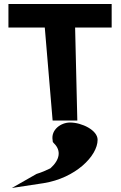

<svg xmlns="http://www.w3.org/2000/svg" viewBox="-20 -600 601 956"><path d="M329 10C283 10 233 46 242 98L243 107L249 114C286 150 278 196 231 238C211 248 188 258 162 266L39 336L197 312C355 287 466 177 466 96C466 48 387 10 329 10ZM22 -463H203L242 0H365L354 -463H536V-580H22Z"/></svg>

Font: Charger
Style: Hemi
Weight: 900
Designer: Jasper
Foundry: Cannot Into Space Fonts
Version: Version 0.99